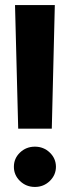

<svg xmlns="http://www.w3.org/2000/svg" viewBox="-20 -739 279 767"><path d="M199 -718.8 186.9 -225H52.7L40 -718.8ZM119.5 7.8Q84.5 7.8 59.9 -15.9Q35.4 -39.6 35.5 -72.7Q35.4 -106.2 59.9 -129.6Q84.5 -153.1 119.5 -153.1Q154.3 -153.1 178.8 -129.6Q203.3 -106.2 203.5 -72.7Q203.3 -39.6 178.8 -15.9Q154.3 7.8 119.5 7.8Z"/></svg>

Font: Inter Display V
Style: Regular
Weight: 400
Designer: Rasmus Andersson
Foundry: rsms
Version: Version 3.015;git-src